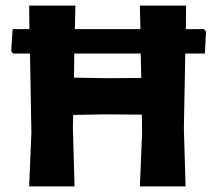

<svg xmlns="http://www.w3.org/2000/svg" viewBox="-20 -665 775 685"><path d="M249 -645 247 -561H481L479 -645H644L643 -561H708L715 -552L711 -474H641L636 -207L642 0H479L487 -191L486 -256L356 -257L241 -255L240 -207L246 0H84L92 -191L87 -474H27L20 -482L25 -561H85L84 -645ZM367 -386 484 -387 482 -474H245L244 -388Z"/></svg>

Font: Alegreya Sans SC ExtraBold
Style: Regular
Weight: 800
Designer: Juan Pablo del Peral
Foundry: Huerta Tipografica
Version: Version 2.007